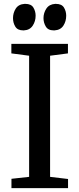

<svg xmlns="http://www.w3.org/2000/svg" viewBox="-20 -969 409 989"><path d="M99.5 -812.5Q70.5 -812.5 58.8 -832Q47 -851.5 47 -875.5Q47 -902.5 61.2 -924.8Q75.5 -947 106.5 -949H111Q140.5 -949 152 -930Q163.5 -911 163.5 -888Q163.5 -859.5 148.5 -836.8Q133.5 -814 103 -812.5ZM256.5 -812.5Q227.5 -812.5 215.8 -832.5Q204 -852.5 204 -875.5Q204 -902.5 218.8 -924.8Q233.5 -947 264 -949H268Q298 -949 309.5 -930Q321 -911 321 -888Q321 -859.5 306.5 -837Q292 -814.5 261 -812.5ZM130 -58V-682L38.5 -694V-743H330V-694L238 -682V-58L330.5 -47V0H39V-48Z"/></svg>

Font: Merriweather 24pt
Style: Regular
Weight: 400
Designer: Eben Sorkin
Foundry: Eben Sorkin
Version: Version 2.100